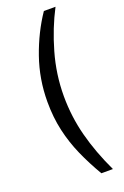

<svg xmlns="http://www.w3.org/2000/svg" viewBox="-168 -811 638 986"><g transform="rotate(-20 151.5 -318.0)"><path d="M275.9 -760.4Q225 -663.4 192 -548.2Q158.9 -433.1 158.9 -314.4Q158.9 -201.9 186.9 -95.2Q214.8 11.6 268 123.6H204.8Q163.6 53.4 133.3 -15.1Q103.1 -83.6 86.4 -157Q69.7 -230.4 69.7 -315.4Q69.7 -439.3 109.6 -553.6Q149.5 -667.9 212.3 -760.4Z"/></g></svg>

Font: Public Sans Thin
Style: Regular
Weight: 100
Designer: The Public Sans project authors (U.S. Web Design System). Libre Franklin designed by Pablo Impallari and Rodrigo Fuenzal
Version: Version 1.008